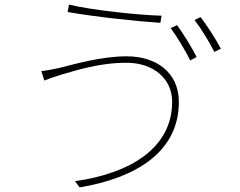

<svg xmlns="http://www.w3.org/2000/svg" viewBox="-20 -782 1040 832"><path d="M726 -341C726 -140 543 -30 305 3L325 30C565 -10 755 -121 755 -340C755 -470 655 -538 529 -538C416 -538 301 -503 234 -487C206 -481 181 -476 159 -474L172 -433C192 -441 211 -448 244 -458C311 -477 408 -510 529 -510C641 -510 726 -444 726 -341ZM279 -762 273 -730C384 -710 570 -690 675 -683L680 -714C590 -716 383 -737 279 -762ZM747 -673 720 -660C747 -622 785 -561 804 -520L832 -535C810 -579 773 -638 747 -673ZM849 -708 823 -695C852 -658 886 -602 909 -557L937 -571C917 -610 877 -672 849 -708Z"/></svg>

Font: Harano Aji Gothic CN ExtraLight
Style: Regular
Weight: 250
Foundry: Masamichi Hosoda
Version: HaranoAjiGothicCN-ExtraLight version 20230610;ttx 4.39.4